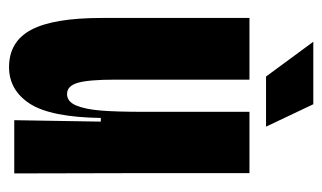

<svg xmlns="http://www.w3.org/2000/svg" viewBox="-166 -545 723 431"><g transform="rotate(90 195.5 -329.5)"><path d="M20.3 -197V-528H158.8V-226Q158.8 -167.3 165.8 -142.9Q172.8 -118.5 191 -118.5Q208 -118.5 216.6 -138.6Q225.2 -158.7 228.1 -193.6Q231 -228.5 231 -289.5V-528H368.7V-252.5L369.3 0H249.8L253 -194.3H244.8Q243 -81.5 212.7 -34.9Q182.3 11.7 130.8 11.7Q73.3 11.7 46.8 -38.2Q20.3 -88.2 20.3 -197ZM264.3 -565.2 214 -671.3H73.7L151.8 -565.2Z"/></g></svg>

Font: Bricolage Grotesque 96pt Condensed ExBd
Style: Regular
Weight: 800
Width: 3
Designer: Mathieu Triay
Foundry: Atelier Triay
Version: Version 1.001;Glyphs 3.2 (3207)